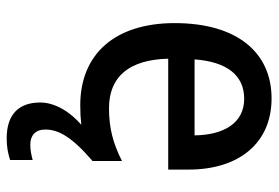

<svg xmlns="http://www.w3.org/2000/svg" viewBox="-146 -442 814 561"><g transform="rotate(90 260.5 -162.0)"><path d="M359 112C359 74 380 35 451 -26V-112C400 -86 355 -74 297 -74C204 -74 155 -133 152 -247H476V-307C476 -452 400 -549 268 -549C133 -549 48 -447 48 -266C48 -92 138 10 288 10C309 10 328 9 345 7C308 39 280 83 280 127C280 189 314 225 385 225C410 225 429 221 448 215V149C437 152 421 156 403 156C376 156 359 141 359 112ZM269 -469C341 -469 375 -408 376 -324H154C161 -419 201 -469 269 -469Z"/></g></svg>

Font: Noto Sans Lao Looped SemiCondensed Medium
Style: Regular
Weight: 500
Width: 4
Designer: Mark Frömberg, Ben Mitchell
Foundry: The Fontpad Ltd
Version: Version 1.002